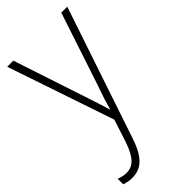

<svg xmlns="http://www.w3.org/2000/svg" viewBox="-242 -587 886 886"><g transform="rotate(-45 201.0 -143.5)"><path d="M7 -529 184 -7 149 101C122 180 94 207 50 207C33 207 18 203 2 197V233C19 239 34 242 53 242C117 242 154 201 184 110L399 -529H360L242 -173C225 -126 213 -88 204 -55H202C195 -82 184 -114 164 -175L47 -529Z"/></g></svg>

Font: Noto Sans Myanmar UI SemiCondensed ExtraLight
Style: Regular
Weight: 200
Width: 4
Designer: Monotype Design Team
Foundry: Monotype Imaging Inc.
Version: Version 2.103